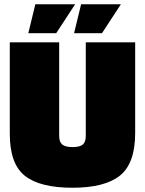

<svg xmlns="http://www.w3.org/2000/svg" viewBox="-20 -869 681 902"><path d="M258 -670V-231Q258 -202 272.5 -190Q287 -178 321 -178Q355 -178 369 -190Q383 -202 383 -231V-670H615V-244Q615 -102 544 -44.5Q473 13 320.5 13Q168 13 97 -43Q26 -99 26 -240V-670ZM146 -849H333L244 -713H113ZM361 -849H548L459 -713H328Z"/></svg>

Font: Titillium Web
Style: Black
Weight: 900
Version: Version 1.001;PS 35.000;hotconv 1.0.70;makeotf.lib2.5.55311